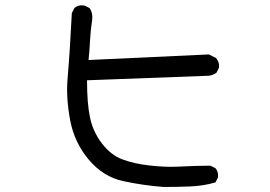

<svg xmlns="http://www.w3.org/2000/svg" viewBox="-20 -703 1040 740"><path d="M610.4 17.6Q532.2 11.7 455.1 -4.9Q377.9 -21.5 322.3 -87.4Q266.6 -153.3 250.5 -239.3Q234.4 -325.2 240.2 -396.5Q246.1 -467.8 249.5 -523.4Q252.9 -579.1 256.8 -652.3L266.6 -671.9Q282.2 -685.5 305.7 -681.6L325.2 -671.9Q338.9 -652.3 335 -625Q329.1 -586.9 327.1 -547.9Q325.2 -508.8 321.3 -471.7L785.2 -493.2L812.5 -479.5Q826.2 -463.9 824.2 -442.4L814.5 -422.9Q800.8 -413.1 785.2 -411.1L315.4 -393.6Q315.4 -303.7 327.1 -249Q338.9 -194.3 373 -149.9Q407.2 -105.5 451.2 -88.9Q495.1 -72.3 554.7 -65.4Q614.3 -58.6 660.2 -60.5Q706.1 -62.5 733.9 -63.5Q761.7 -64.5 791 -64.5L810.5 -54.7Q822.3 -41 820.3 -19.5L810.5 0Q763.7 13.7 712.4 15.6Q661.1 17.6 610.4 17.6Z"/></svg>

Font: NaikaiFont
Style: Regular-Lite
Weight: 400
Version: Version 1.67